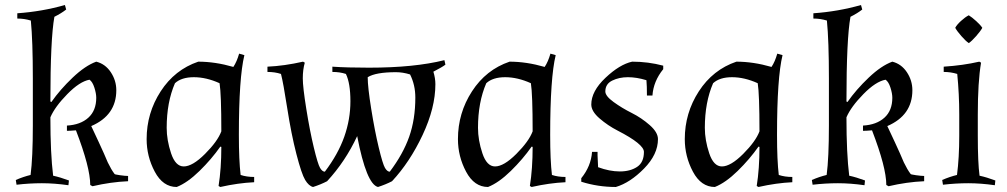

<svg xmlns="http://www.w3.org/2000/svg" viewBox="-20 -731 4018 766"><path d="M253 8Q197 0 147 0Q97 0 46 6L43 -13Q73 -26 102 -33Q111 -101 111 -230V-417Q111 -568 103 -649Q77 -657 49 -657V-678Q148 -685 239 -711L244 -693Q225 -678 197 -664Q181 -576 181 -326L185 -324Q220 -374 270 -421.5Q320 -469 364 -485Q400 -476 422 -443Q444 -410 444 -371Q444 -271 344 -228L374 -164Q384 -143 394.5 -119Q405 -95 410 -83Q424 -54 437 -37Q437 -35 458.5 -32Q480 -29 491 -29V-8Q422 -5 349 12L340 7Q340 -63 283 -211Q259 -209 247 -209V-230Q301 -233 332.5 -261.5Q364 -290 364 -341Q364 -358 356.5 -381.5Q349 -405 337 -413Q298 -406 248.5 -355.5Q199 -305 181 -263Q181 -118 192 -30Q220 -24 255 -11Z M565 -176Q565 -280 621 -366.5Q677 -453 771 -485Q838 -485 911 -464Q925 -485 934 -517L955 -511Q933 -421 933 -193Q933 -91 940 -33Q964 -25 994 -25V-4Q930 -1 859 15L852 11Q863 -58 863 -145L859 -146Q824 -96 776 -49Q728 -2 685 15Q630 15 597.5 -46Q565 -107 565 -176ZM645 -221Q645 -172 662.5 -119.5Q680 -67 713 -67Q748 -67 798 -117Q848 -167 863 -207Q863 -356 856 -399Q803 -423 753.5 -423Q704 -423 678 -399Q645 -323 645 -221Z M1717 -395Q1717 -301 1666 -192.5Q1615 -84 1544 -8Q1519 5 1488 15Q1442 4 1405 -188Q1358 -87 1285 -8Q1260 5 1229 15Q1212 11 1197.5 -13Q1183 -37 1162.5 -116.5Q1142 -196 1126 -299Q1110 -402 1101 -436Q1077 -444 1047 -444V-465Q1114 -468 1189 -485L1196 -481Q1188 -453 1188 -418.5Q1188 -384 1202 -296.5Q1216 -209 1232 -142.5Q1248 -76 1257 -61Q1266 -46 1276 -46Q1329 -116 1353.5 -185.5Q1378 -255 1378 -327Q1378 -399 1360 -436Q1336 -444 1306 -444V-465Q1365 -461 1452 -461Q1633 -461 1753 -491L1757 -473Q1744 -463 1709 -445Q1717 -419 1717 -395ZM1560 -443Q1479 -443 1447 -423Q1447 -384 1461 -296.5Q1475 -209 1491 -142.5Q1507 -76 1516 -61Q1525 -46 1535 -46Q1588 -116 1612.5 -185.5Q1637 -255 1637 -342Q1637 -392 1616 -434Q1587 -443 1560 -443Z M1807 -176Q1807 -280 1863 -366.5Q1919 -453 2013 -485Q2080 -485 2153 -464Q2167 -485 2176 -517L2197 -511Q2175 -421 2175 -193Q2175 -91 2182 -33Q2206 -25 2236 -25V-4Q2172 -1 2101 15L2094 11Q2105 -58 2105 -145L2101 -146Q2066 -96 2018 -49Q1970 -2 1927 15Q1872 15 1839.5 -46Q1807 -107 1807 -176ZM1887 -221Q1887 -172 1904.5 -119.5Q1922 -67 1955 -67Q1990 -67 2040 -117Q2090 -167 2105 -207Q2105 -356 2098 -399Q2045 -423 1995.5 -423Q1946 -423 1920 -399Q1887 -323 1887 -221Z M2364 -110 2366 -68V-64Q2412 -47 2453 -47Q2494 -47 2521.5 -65Q2549 -83 2549 -125Q2549 -156 2444 -210Q2405 -230 2372 -258.5Q2339 -287 2339 -314Q2339 -367 2395.5 -420.5Q2452 -474 2502 -485Q2566 -485 2626 -469V-455Q2587 -407 2583 -350H2561Q2561 -389 2559 -411Q2520 -423 2485 -423Q2450 -423 2422.5 -409.5Q2395 -396 2395 -366Q2395 -348 2428 -324Q2461 -300 2500 -280.5Q2539 -261 2572 -232Q2605 -203 2605 -176Q2605 -115 2549.5 -58.5Q2494 -2 2437 15Q2365 15 2299 -6V-20Q2338 -68 2342 -125H2364Q2364 -125 2364 -110Z M2712 -176Q2712 -280 2768 -366.5Q2824 -453 2918 -485Q2985 -485 3058 -464Q3072 -485 3081 -517L3102 -511Q3080 -421 3080 -193Q3080 -91 3087 -33Q3111 -25 3141 -25V-4Q3077 -1 3006 15L2999 11Q3010 -58 3010 -145L3006 -146Q2971 -96 2923 -49Q2875 -2 2832 15Q2777 15 2744.5 -46Q2712 -107 2712 -176ZM2792 -221Q2792 -172 2809.5 -119.5Q2827 -67 2860 -67Q2895 -67 2945 -117Q2995 -167 3010 -207Q3010 -356 3003 -399Q2950 -423 2900.5 -423Q2851 -423 2825 -399Q2792 -323 2792 -221Z M3429 8Q3373 0 3323 0Q3273 0 3222 6L3219 -13Q3249 -26 3278 -33Q3287 -101 3287 -230V-417Q3287 -568 3279 -649Q3253 -657 3225 -657V-678Q3324 -685 3415 -711L3420 -693Q3401 -678 3373 -664Q3357 -576 3357 -326L3361 -324Q3396 -374 3446 -421.5Q3496 -469 3540 -485Q3576 -476 3598 -443Q3620 -410 3620 -371Q3620 -271 3520 -228L3550 -164Q3560 -143 3570.5 -119Q3581 -95 3586 -83Q3600 -54 3613 -37Q3613 -35 3634.5 -32Q3656 -29 3667 -29V-8Q3598 -5 3525 12L3516 7Q3516 -63 3459 -211Q3435 -209 3423 -209V-230Q3477 -233 3508.5 -261.5Q3540 -290 3540 -341Q3540 -358 3532.5 -381.5Q3525 -405 3513 -413Q3474 -406 3424.5 -355.5Q3375 -305 3357 -263Q3357 -118 3368 -30Q3396 -24 3431 -11Z M3881 -274V-190Q3881 -82 3888 -30Q3916 -24 3951 -11L3949 8Q3893 0 3843 0Q3793 0 3742 6L3739 -13Q3769 -26 3798 -33Q3807 -101 3807 -190V-274Q3807 -355 3799 -436Q3773 -444 3745 -444V-465Q3822 -470 3887 -485L3894 -481Q3881 -404 3881 -274ZM3899 -620Q3892 -607 3874.5 -587Q3857 -567 3845 -559Q3833 -567 3815.5 -587Q3798 -607 3791 -620Q3797 -632 3814 -647.5Q3831 -663 3845 -670Q3858 -662 3875 -646.5Q3892 -631 3899 -620Z"/></svg>

Font: Almendra
Style: Regular
Weight: 400
Designer: Ana Sanfelippo
Foundry: Ana Sanfelippo
Version: Version 1.004